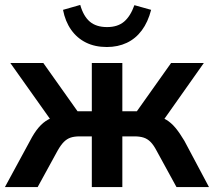

<svg xmlns="http://www.w3.org/2000/svg" viewBox="-20 -760 869 780"><path d="M0 0 102 -188Q119 -221 137 -242Q155 -263 176 -274.5Q197 -286 224 -289L203 -249L22 -504H156L295 -308H353V-504H477V-308H536L675 -504H808L628 -249L607 -289Q634 -286 654.5 -274Q675 -262 692.5 -241Q710 -220 729 -188L829 0H697L616 -148Q604 -171 591.5 -183.5Q579 -196 563.5 -201Q548 -206 526 -206H477V0H353V-206H304Q282 -206 267 -201Q252 -196 239.5 -183.5Q227 -171 214 -148L133 0ZM414 -569Q366 -569 329.5 -587Q293 -605 269 -639Q245 -673 236 -720L306 -740Q319 -694 345 -672Q371 -650 415 -650Q458 -650 484 -672Q510 -694 526 -739L594 -720Q581 -670 556 -636.5Q531 -603 495 -586Q459 -569 414 -569Z"/></svg>

Font: Nunitoga
Style: Bold
Weight: 700
Designer: Vernon Adams
Foundry: Vernon Adams
Version: Version 1.0